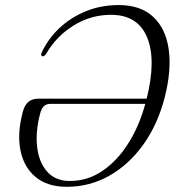

<svg xmlns="http://www.w3.org/2000/svg" viewBox="-20 -728 690 758"><path d="M69.5 -284.5Q77 -313.5 92.2 -326Q107.5 -338.5 132.5 -338.5H559Q597.5 -491.5 560.8 -580.5Q524 -669.5 418 -669.5Q338.5 -669.5 270.5 -627.2Q202.5 -585 163.5 -517.5Q155.5 -505.5 149.5 -505.5Q145 -505.5 143.2 -509.5Q141.5 -513.5 144 -519Q168.5 -573 213.2 -615.8Q258 -658.5 318 -683.2Q378 -708 449 -708Q535.5 -708 585.2 -661.2Q635 -614.5 646.2 -532Q657.5 -449.5 630 -342.5Q602.5 -236.5 546 -157.5Q489.5 -78.5 412 -34.5Q334.5 9.5 244 9.5Q167 9.5 120.5 -29.2Q74 -68 60.8 -134.5Q47.5 -201 69.5 -284.5ZM256 -13.5Q325.5 -13.5 384.2 -53.2Q443 -93 486.5 -162Q530 -231 553.5 -318H179.5Q163 -318 153.2 -309Q143.5 -300 138 -278Q119.5 -206.5 126.8 -146.5Q134 -86.5 166.5 -50Q199 -13.5 256 -13.5Z"/></svg>

Font: Fraunces 144pt Soft Light
Style: Italic
Weight: 300
Italic angle: -16°
Version: Version 1.000;[b76b70a41]